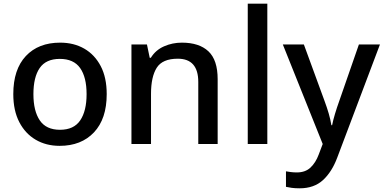

<svg xmlns="http://www.w3.org/2000/svg" viewBox="-20 -780 2078 1040"><path d="M558 -270Q558 -136 489 -63Q420 10 303 10Q230 10 173.5 -23Q117 -56 84.5 -118.5Q52 -181 52 -270Q52 -404 120 -476.5Q188 -549 306 -549Q380 -549 436.5 -516.5Q493 -484 525.5 -422Q558 -360 558 -270ZM161 -270Q161 -179 195.5 -128Q230 -77 305 -77Q380 -77 414.5 -128Q449 -179 449 -270Q449 -362 414 -411.5Q379 -461 304 -461Q229 -461 195 -411.5Q161 -362 161 -270Z M965 -549Q1059 -549 1109 -502Q1159 -455 1159 -351V0H1054V-336Q1054 -462 943 -462Q860 -462 829 -413Q798 -364 798 -272V0H692V-539H776L791 -467H797Q823 -509 868.5 -529Q914 -549 965 -549Z M1428 0H1322V-760H1428Z M1512 -539H1626L1738 -233Q1751 -198 1760.5 -165.5Q1770 -133 1775 -102H1779Q1784 -128 1794.5 -163Q1805 -198 1818 -234L1924 -539H2038L1807 73Q1778 151 1729.5 195.5Q1681 240 1603 240Q1578 240 1560 237.5Q1542 235 1529 232V148Q1539 150 1555 152Q1571 154 1588 154Q1634 154 1662 127.5Q1690 101 1706 58L1728 0Z"/></svg>

Font: Noto Sans Gurmukhi Medium
Style: Regular
Weight: 500
Designer: Jelle Bosma - Monotype Design Team
Foundry: Monotype Imaging Inc.
Version: Version 2.004; ttfautohint (v1.8.4.7-5d5b)